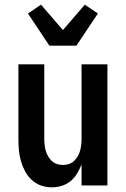

<svg xmlns="http://www.w3.org/2000/svg" viewBox="-20 -796 540 824"><path d="M202 8Q178 8 155.5 0Q133 -8 115.5 -24.5Q98 -41 87 -62Q76 -83 69.5 -106Q63 -129 61 -152.5Q59 -176 59 -200V-520H170V-200Q170 -187 171.5 -174Q173 -161 176.5 -148.5Q180 -136 186.5 -125Q193 -114 202.5 -105Q212 -96 224.5 -92Q237 -88 250 -88Q263 -88 275.5 -92Q288 -96 297.5 -105Q307 -114 313.5 -125Q320 -136 323.5 -148.5Q327 -161 328.5 -174Q330 -187 330 -200V-520H441V0H330V-90Q322 -70 310.5 -51Q299 -32 282.5 -18.5Q266 -5 245 1.5Q224 8 202 8ZM192 -600 100 -738 156 -776 250 -667 344 -776 400 -738 308 -600Z"/></svg>

Font: Iosevka Fixed
Style: Bold
Weight: 700
Monospace: yes
Designer: Belleve Invis
Foundry: Belleve Invis
Version: Version 32.3.0